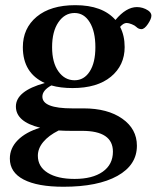

<svg xmlns="http://www.w3.org/2000/svg" viewBox="-20 -459 606 743"><path d="M260.7 -118.2Q213.9 -118.2 178.7 -128.4Q144 -109.4 144 -85Q144 -39.6 259.3 -39.6H303.2Q396.5 -39.6 453.1 0.2Q509.8 40 509.8 105Q509.8 179.7 434.3 221.7Q358.9 263.7 225.6 263.7Q125 263.7 71.5 235.8Q18.1 208 18.1 154.8Q18.1 114.3 48.8 83.3Q79.6 52.2 135.3 35.2Q41.5 12.2 41.5 -46.9Q41.5 -106.9 153.3 -137.7Q68.4 -176.3 68.4 -276.4Q68.4 -349.6 122.1 -394.3Q175.8 -439 271.5 -439Q376.5 -439 426.8 -381.8Q468.3 -431.6 509.8 -431.6Q533.2 -431.6 553.2 -418.5Q565.9 -409.7 565.9 -398.4Q565.9 -386.2 552.5 -366.2Q539.1 -346.2 527.3 -346.2Q516.1 -346.2 507.3 -355Q502 -360.4 490 -365.2Q478 -370.1 470.2 -370.1Q457.5 -370.1 444.8 -355Q462.4 -321.3 462.4 -276.9Q462.4 -206.1 409.2 -162.1Q356 -118.2 260.7 -118.2ZM268.6 -148.4Q305.2 -148.4 327.1 -182.4Q349.1 -216.3 349.1 -276.4Q349.1 -337.4 327.1 -373Q305.2 -408.7 268.6 -408.7Q230.5 -408.7 206.1 -373Q181.6 -337.4 181.6 -276.4Q181.6 -216.8 206.1 -182.6Q230.5 -148.4 268.6 -148.4ZM126.5 143.6Q126.5 186 164.6 209.7Q202.6 233.4 268.6 233.4Q337.9 233.4 377.4 205.6Q417 177.7 417 127.9Q417 47.4 297.9 47.4H255.4Q229.5 47.4 207 45.9Q168 65.4 147.2 90.6Q126.5 115.7 126.5 143.6Z"/></svg>

Font: Elstob 14pt SemiBold
Style: Regular
Weight: 600
Designer: Peter S. Baker
Version: Version 1.015